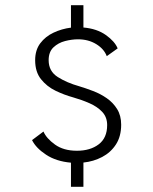

<svg xmlns="http://www.w3.org/2000/svg" viewBox="-20 -720 590 740"><path d="M253.5 0V-93Q196.5 -98 157.5 -123.8Q118.5 -149.5 103.5 -180L147.5 -213Q159 -186.5 192 -162.8Q225 -139 276.5 -139Q328 -139 360.5 -163.8Q393 -188.5 393 -238Q393 -268.5 374 -288.8Q355 -309 324.8 -322.2Q294.5 -335.5 261 -345Q228 -354 194.2 -370.2Q160.5 -386.5 138 -414.8Q115.5 -443 115.5 -488Q115.5 -527 135.2 -553.2Q155 -579.5 186.5 -594.2Q218 -609 253.5 -613.5V-700H301.5V-614Q353.5 -609.5 388 -585Q422.5 -560.5 433.5 -533.5L391.5 -503.5Q381 -531.5 350.8 -550Q320.5 -568.5 280.5 -568.5Q257 -568.5 230.8 -561.8Q204.5 -555 186 -537.5Q167.5 -520 167.5 -488Q167.5 -445.5 202.5 -423.2Q237.5 -401 285.5 -387.5Q310.5 -380 338.8 -369.2Q367 -358.5 391.5 -341.5Q416 -324.5 431.5 -299.5Q447 -274.5 447 -239.5Q447 -194.5 427 -163.5Q407 -132.5 373.8 -115Q340.5 -97.5 301.5 -93.5V0Z"/></svg>

Font: Trispace SemiCondensed ExtraLight
Style: Regular
Weight: 200
Width: 4
Designer: Tyler Finck
Foundry: Etcetera Type Company
Version: Version 1.210; ttfautohint (v1.8.3)